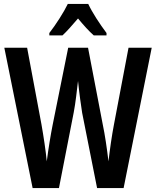

<svg xmlns="http://www.w3.org/2000/svg" viewBox="-20 -957 794 977"><path d="M429 -937H325C306 -897 264 -831 231 -789V-777H298C319 -796 347 -828 377 -863C406 -828 432 -799 457 -777H522V-789C487 -836 450 -892 429 -937ZM752 -714H634L560 -324C549 -267 539 -197 532 -136C524 -203 514 -271 503 -323L428 -714H327L248 -322C238 -272 226 -199 218 -136C213 -188 202 -262 191 -324L118 -714H2L146 0H280L355 -384C365 -435 371 -497 377 -545C384 -477 392 -422 398 -383L474 0H609Z"/></svg>

Font: Noto Sans Armenian ExtraCondensed SemiBold
Style: Regular
Weight: 600
Width: 2
Designer: Monotype Design Team
Foundry: Monotype Imaging Inc.
Version: Version 2.008